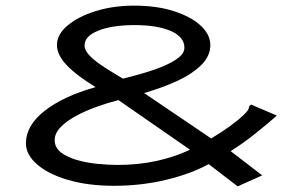

<svg xmlns="http://www.w3.org/2000/svg" viewBox="-20 -649 1040 681"><path d="M823 12 720 -67Q659 -33 570.5 -11.5Q482 10 384 10Q293 10 222.5 -10.5Q152 -31 112 -65.5Q72 -100 72 -141Q72 -204 138.5 -256Q205 -308 319 -340Q249 -383 215.5 -419Q182 -455 182 -489Q182 -527 219.5 -558.5Q257 -590 319 -609.5Q381 -629 456 -629Q537 -629 598 -609Q659 -589 692.5 -557.5Q726 -526 726 -489Q726 -450 693.5 -418Q661 -386 607.5 -361.5Q554 -337 491 -319L729 -158Q763 -178 793.5 -200Q824 -222 843.5 -240.5Q863 -259 863 -268Q863 -274 871 -278L962 -239Q928 -209 884 -174Q840 -139 798 -113L910 -27ZM416 -370Q452 -379 490 -390Q528 -401 561 -415Q594 -429 614 -445Q634 -461 634 -480Q634 -518 586 -539Q538 -560 458 -560Q378 -560 329 -540.5Q280 -521 280 -488Q280 -469 300.5 -449Q321 -429 352.5 -409Q384 -389 416 -370ZM398 -64Q470 -64 534.5 -78Q599 -92 654 -118L400 -294Q361 -284 321 -269.5Q281 -255 248 -237Q215 -219 194.5 -197.5Q174 -176 174 -152Q174 -126 195.5 -109Q217 -92 251 -82Q285 -72 324 -68Q363 -64 398 -64Z"/></svg>

Font: Inconsolata UltraExpanded
Style: Regular
Weight: 400
Width: 9
Monospace: yes
Designer: Raph Levien, Cyreal, Brenton Simpson
Foundry: Raph Levien, Cyreal, Google
Version: Version 3.000; ttfautohint (v1.8.2.53-6de2)